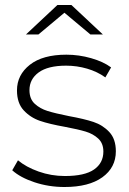

<svg xmlns="http://www.w3.org/2000/svg" viewBox="-20 -745 518 769"><path d="M29 -63 52 -103Q84 -76 134.5 -58Q185 -40 240 -40Q319 -40 356.5 -66Q394 -92 394 -138Q394 -171 373.5 -190Q353 -209 323 -218Q293 -227 240 -237Q178 -248 140 -261Q102 -274 75 -303Q48 -332 48 -383Q48 -445 99.5 -485.5Q151 -526 246 -526Q296 -526 345 -512Q394 -498 425 -475L402 -435Q370 -458 329 -470Q288 -482 245 -482Q172 -482 135 -455Q98 -428 98 -384Q98 -349 119 -329.5Q140 -310 170.5 -300.5Q201 -291 256 -280Q317 -269 354.5 -256.5Q392 -244 418 -216Q444 -188 444 -139Q444 -74 390 -35Q336 4 238 4Q175 4 118 -15Q61 -34 29 -63ZM342 -607 238 -694 134 -607H84L210 -725H266L392 -607Z"/></svg>

Font: Montserrat Alternates Light
Style: Regular
Weight: 300
Designer: Julieta Ulanovsky
Foundry: Julieta Ulanovsky
Version: Version 7.200